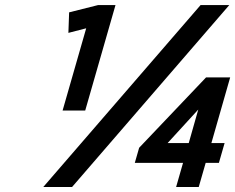

<svg xmlns="http://www.w3.org/2000/svg" viewBox="-20 -726 929 758"><path d="M772 -706.1H885.3L264.6 12.2H150.9ZM367.7 -706.1H436L316.4 -289.6H227.1L320.3 -614.3L250 -596.2L252.9 -677.2ZM793.5 -420.4H888.7L814.5 -161.1H866.7L844.2 -83H792L764.6 12.2H675.3L702.6 -83H512.2L529.3 -142.6ZM762.7 -293.5 641.6 -161.1H725.1Z"/></svg>

Font: Cantarell
Style: Bold Italic
Weight: 700
Italic angle: -16°
Designer: Dave Crossland
Version: Version 1.004